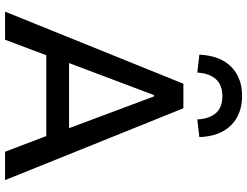

<svg xmlns="http://www.w3.org/2000/svg" viewBox="-129 -848 977 759"><g transform="rotate(90 359.5 -468.5)"><path d="M26 0 311 -705H408L692 0H580L504 -199L551 -163H166L212 -199L137 0ZM356 -589 221 -231 200 -253H517L495 -231L361 -589ZM267 -760 196 -768Q200 -850 243.5 -893.5Q287 -937 359 -937Q432 -937 475.5 -893Q519 -849 522 -768L452 -760Q450 -806 428 -832.5Q406 -859 360 -859Q316 -859 293 -833.5Q270 -808 267 -760Z"/></g></svg>

Font: Nunito Sans 7pt SemiCondensed SemiBold
Style: Regular
Weight: 600
Width: 4
Designer: Vernon Adams
Foundry: Vernon Adams
Version: Version 3.101;gftools[0.9.27]